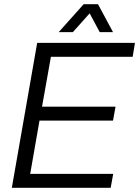

<svg xmlns="http://www.w3.org/2000/svg" viewBox="-20 -889 659 909"><path d="M36 0 156 -686H619L608 -620H221L179 -384H527L515 -318H167L123 -66H516L504 0ZM258 -737 376 -869H444L515 -737H452L391 -851H427L325 -737Z"/></svg>

Font: Archivo SemiCondensed Light
Style: Italic
Weight: 300
Width: 4
Italic angle: -10°
Designer: Hector Gatti
Foundry: Omnibus-Type
Version: Version 2.001